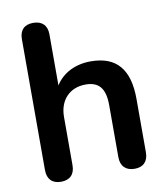

<svg xmlns="http://www.w3.org/2000/svg" viewBox="-81 -781 748 858"><g transform="rotate(-10 292.5 -352.5)"><path d="M127 8C168 8 190 -15 190 -56V-275C190 -351 237 -401 310 -401C370 -401 398 -368 398 -292V-56C398 -15 421 8 461 8C501 8 523 -15 523 -56V-298C523 -433 467 -499 350 -499C282 -499 223 -471 190 -418V-650C190 -691 167 -713 127 -713C87 -713 65 -691 65 -650V-56C65 -15 87 8 127 8Z"/></g></svg>

Font: Nunito
Style: Bold
Weight: 700
Designer: Vernon Adams
Foundry: Vernon Adams
Version: Version 3.602